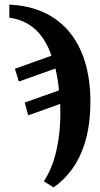

<svg xmlns="http://www.w3.org/2000/svg" viewBox="-20 -564 428 824"><path d="M168 214 210 240C342 148 368 -8 368 -127C368 -386 238 -535 20 -544V-488C95 -478 163 -435 201 -325L44 -269L61 -214L218 -270C225 -239 230 -213 233 -176L86 -124L101 -69L238 -118C239 -101 239 -90 239 -72C239 22 220 138 168 214Z"/></svg>

Font: Noto Serif Condensed
Style: Bold
Weight: 700
Width: 3
Designer: Monotype Design Team
Foundry: Monotype Imaging Inc.
Version: Version 2.015